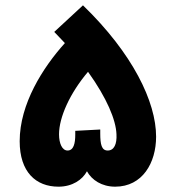

<svg xmlns="http://www.w3.org/2000/svg" viewBox="-20 -702 661 722"><path d="M567 -188C567 -319 479 -501 292 -682L184 -582C198 -568 211 -553 224 -540C141 -448 54 -311 54 -171C54 -55 115 0 200 0C252 0 290 -26 307 -58C325 -25 363 0 413 0C516 0 567 -90 567 -188ZM357 -200V-215L263 -210V-195C263 -163 257 -136 234 -136C214 -136 202 -162 202 -197C202 -261 243 -352 311 -432C382 -333 416 -251 418 -197C420 -160 409 -136 385 -136C362 -136 357 -159 357 -200Z"/></svg>

Font: Noto Sans Arabic UI SemiCondensed Extra
Style: Regular
Weight: 800
Width: 4
Designer: Nadine Chahine - Monotype Design Team
Foundry: Monotype Imaging Inc.
Version: Version 1.900